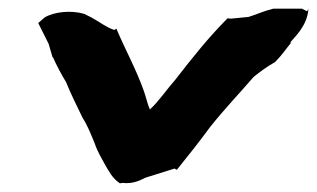

<svg xmlns="http://www.w3.org/2000/svg" viewBox="-20 -440 730 442"><path d="M68 -387 92 -339 101 -308H102C111 -288 120 -271 132 -251C143 -224 157 -196 170 -169C181 -152 189 -132 198 -110C204 -91 216 -72 224 -57C231 -46 238 -30 256 -18L262 -19C286 -16 303 -25 315 -31L382 -52L387 -49C413 -81 439 -114 464 -148C495 -187 531 -225 564 -263C579 -275 592 -285 613 -297C630 -314 638 -327 648 -339L649 -340V-343C654 -351 688 -379 690 -420L687 -414L675 -420H609C585 -414 569 -406 552 -401L511 -397L504 -398C460 -354 422 -306 384 -257C362 -232 345 -206 325 -188C320 -199 316 -217 311 -231C293 -282 267 -328 248 -374L243 -371C223 -378 212 -388 190 -400L174 -408C144 -417 105 -413 83 -400Z"/></svg>

Font: Hussar Pisanka
Style: BlkKur
Weight: 700
Designer: Robert Jablonski
Foundry: Cannot Into Space Fonts
Version: Version 1.070